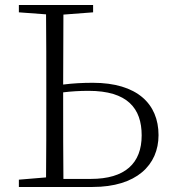

<svg xmlns="http://www.w3.org/2000/svg" viewBox="-20 -743 677 763"><path d="M55 0H348C522 0 610 -87 610 -206C610 -330 525 -414 349 -414C309 -414 270 -412 231 -407L232 -685L350 -694V-723H55V-694L163 -686C164 -588 164 -489 164 -390V-333C164 -234 164 -135 163 -38L55 -29ZM231 -376C264 -380 296 -382 332 -382C486 -382 543 -313 543 -205C543 -94 477 -32 341 -32H232C231 -132 231 -232 231 -333Z"/></svg>

Font: Noto Serif CJK SC ExtraLight
Style: Regular
Weight: 200
Designer: Ryoko NISHIZUKA 西塚涼子 (kana & ideographs); Frank Grießhammer (Latin, Greek & Cyrillic); Wenlong ZHANG 张文龙 (bopomofo); San
Foundry: Adobe
Version: Version 2.001;hotconv 1.1.0;makeotfexe 2.6.0